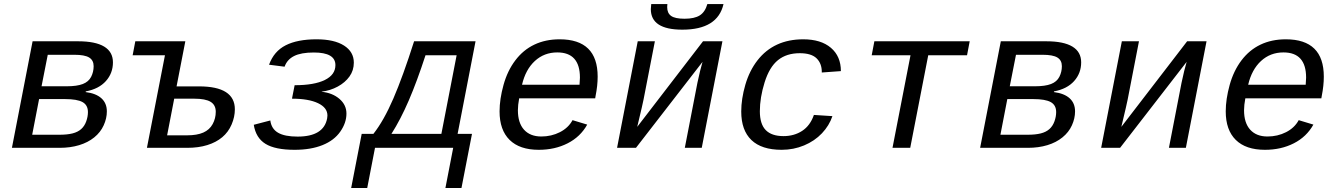

<svg xmlns="http://www.w3.org/2000/svg" viewBox="-20 -733 6641 952"><path d="M367.2 -528.3Q453.1 -528.3 496.6 -502Q540 -475.6 540 -423.8Q540 -370.1 505.1 -331.1Q470.2 -292 405.3 -279.8L404.8 -276.4Q456.1 -270 482.9 -245.6Q509.8 -221.2 509.8 -180.7Q509.8 -146 494.1 -111.6Q478.5 -77.1 447.3 -51.8Q416 -26.4 372.3 -13.2Q328.6 0 275.9 0H39.1L141.6 -528.3ZM139.6 -64.9H274.4Q313.5 -64.9 339.6 -71.5Q365.7 -78.1 382.3 -92.8Q398.9 -107.4 407.5 -131.1Q416 -154.8 416 -177.2Q416 -211.9 389.2 -226.8Q362.3 -241.7 302.7 -241.7H173.8ZM216.8 -461.4 186 -305.2H311Q361.3 -305.2 390.4 -316.4Q419.4 -327.6 431.9 -352.1Q444.3 -376.5 444.3 -404.8Q444.3 -434.1 422.1 -447.8Q399.9 -461.4 348.6 -461.4Z M966.8 -304.7Q1144.5 -304.7 1144.5 -190.9Q1144.5 -153.3 1128.4 -115.7Q1112.3 -78.1 1082 -52.7Q1051.8 -27.3 1008.1 -13.7Q964.4 0 908.2 0H708.5L797.9 -459H637.7L650.9 -528.3H898.9L855.5 -304.7ZM808.6 -62H907.2Q957 -62 988 -75.7Q1019 -89.4 1034.4 -117.7Q1049.8 -146 1049.8 -178.7Q1049.8 -212.4 1024.4 -228Q999 -243.7 942.9 -243.7H843.8Z M1440.9 9.8Q1344.2 9.8 1296.4 -19.8Q1248.5 -49.3 1238.3 -114.3L1320.3 -135.7Q1325.7 -94.2 1358.6 -75Q1391.6 -55.7 1455.6 -55.7Q1585 -55.7 1602.1 -146L1603.5 -160.2Q1603.5 -199.2 1556.9 -221.4Q1510.3 -243.7 1427.7 -243.7L1440.9 -310.5Q1538.1 -310.5 1590.6 -336.4Q1643.1 -362.3 1643.1 -410.2Q1643.1 -472.7 1536.1 -472.7Q1472.7 -472.7 1438 -455.1Q1403.3 -437.5 1391.1 -402.3L1314 -412.1Q1338.4 -479 1396.7 -508.5Q1455.1 -538.1 1549.3 -538.1Q1637.2 -538.1 1685.8 -507.1Q1734.4 -476.1 1734.4 -422.4Q1734.4 -383.8 1712.9 -353.8Q1691.4 -323.7 1654.5 -303.7Q1617.7 -283.7 1575.2 -278.8V-277.8Q1628.4 -272.5 1663.1 -242.7Q1697.8 -212.9 1697.8 -169.9Q1697.8 -124 1667.2 -80.3Q1636.7 -36.6 1578.9 -13.4Q1521 9.8 1440.9 9.8Z M2244.1 -459H2089.8Q2047.9 -330.1 2007.1 -235.4Q1966.3 -140.6 1920.9 -69.3H2168.5ZM2268.1 199.2H2188.5L2227.1 0H1839.4L1800.8 199.2H1721.2L1773.4 -69.3H1831.5Q1882.8 -134.3 1930.4 -244.4Q1978 -354.5 2033.2 -528.3H2337.9L2249 -69.3H2320.3Z M2554.2 -245.6Q2547.9 -211.9 2547.9 -186.5Q2547.9 -123.5 2578.4 -89.8Q2608.9 -56.2 2664.1 -56.2Q2713.9 -56.2 2756.1 -77.6Q2798.3 -99.1 2818.8 -137.2L2891.6 -115.2Q2857.9 -54.7 2794.7 -22.5Q2731.4 9.8 2651.4 9.8Q2556.6 9.8 2506.8 -39.3Q2457 -88.4 2457 -180.7Q2457 -241.2 2476.6 -311.8Q2496.1 -382.3 2535.2 -433.8Q2574.2 -485.4 2629.4 -511.7Q2684.6 -538.1 2754.9 -538.1Q2943.4 -538.1 2943.4 -353Q2943.4 -308.6 2933.1 -257.3L2931.2 -245.6ZM2743.2 -473.1Q2678.2 -473.1 2632.1 -430.7Q2585.9 -388.2 2568.4 -313H2853.5L2855.5 -348.1Q2855.5 -473.1 2743.2 -473.1Z M3227.1 -528.3 3170.9 -239.3Q3168.5 -224.6 3139.6 -104L3465.8 -528.3H3562L3459.5 0H3375.5L3438 -322.3Q3451.7 -387.2 3463.4 -426.3L3133.3 0H3039.6L3142.1 -528.3ZM3363.3 -585.9Q3207 -585.9 3207 -687.5L3209 -712.9H3289.1L3288.1 -697.8Q3288.1 -668 3307.6 -654.1Q3327.1 -640.1 3374 -640.1Q3423.3 -640.1 3449.7 -656.7Q3476.1 -673.3 3487.3 -712.9H3567.4Q3538.6 -585.9 3363.3 -585.9Z M3962.4 -538.1Q4050.8 -538.1 4100.1 -495.8Q4149.4 -453.6 4149.4 -380.4L4054.7 -373.5V-376.5Q4054.7 -418.5 4028.8 -443.8Q4002.9 -469.2 3945.3 -469.2Q3879.9 -469.2 3837.4 -434.8Q3794.9 -400.4 3771.2 -324.7Q3747.6 -249 3747.6 -181.6Q3747.6 -117.7 3776.9 -87.9Q3806.2 -58.1 3864.7 -58.1Q3917.5 -58.1 3957.3 -84Q3997.1 -109.9 4015.6 -163.1L4107.4 -157.2Q4091.8 -110.4 4055.4 -72Q4019 -33.7 3967 -12Q3915 9.8 3855.5 9.8Q3756.3 9.8 3705.8 -38.6Q3655.3 -86.9 3655.3 -180.2Q3655.3 -242.2 3675.5 -312.3Q3695.8 -382.3 3736.1 -434.1Q3776.4 -485.8 3833.3 -512Q3890.1 -538.1 3962.4 -538.1Z M4315.4 -528.3H4788.1L4774.9 -459H4582.5L4493.2 0H4405.3L4494.6 -459H4302.2Z M5168 -528.3Q5253.9 -528.3 5297.4 -502Q5340.8 -475.6 5340.8 -423.8Q5340.8 -370.1 5305.9 -331.1Q5271 -292 5206.1 -279.8L5205.6 -276.4Q5256.8 -270 5283.7 -245.6Q5310.5 -221.2 5310.5 -180.7Q5310.5 -146 5294.9 -111.6Q5279.3 -77.1 5248 -51.8Q5216.8 -26.4 5173.1 -13.2Q5129.4 0 5076.7 0H4839.8L4942.4 -528.3ZM4940.4 -64.9H5075.2Q5114.3 -64.9 5140.4 -71.5Q5166.5 -78.1 5183.1 -92.8Q5199.7 -107.4 5208.3 -131.1Q5216.8 -154.8 5216.8 -177.2Q5216.8 -211.9 5189.9 -226.8Q5163.1 -241.7 5103.5 -241.7H4974.6ZM5017.6 -461.4 4986.8 -305.2H5111.8Q5162.1 -305.2 5191.2 -316.4Q5220.2 -327.6 5232.7 -352.1Q5245.1 -376.5 5245.1 -404.8Q5245.1 -434.1 5222.9 -447.8Q5200.7 -461.4 5149.4 -461.4Z M5627.4 -528.3 5571.3 -239.3Q5568.8 -224.6 5540 -104L5866.2 -528.3H5962.4L5859.9 0H5775.9L5838.4 -322.3Q5852.1 -387.2 5863.8 -426.3L5533.7 0H5439.9L5542.5 -528.3Z M6154.8 -245.6Q6148.4 -211.9 6148.4 -186.5Q6148.4 -123.5 6179 -89.8Q6209.5 -56.2 6264.6 -56.2Q6314.5 -56.2 6356.7 -77.6Q6398.9 -99.1 6419.4 -137.2L6492.2 -115.2Q6458.5 -54.7 6395.3 -22.5Q6332 9.8 6252 9.8Q6157.2 9.8 6107.4 -39.3Q6057.6 -88.4 6057.6 -180.7Q6057.6 -241.2 6077.1 -311.8Q6096.7 -382.3 6135.7 -433.8Q6174.8 -485.4 6230 -511.7Q6285.2 -538.1 6355.5 -538.1Q6543.9 -538.1 6543.9 -353Q6543.9 -308.6 6533.7 -257.3L6531.7 -245.6ZM6343.8 -473.1Q6278.8 -473.1 6232.7 -430.7Q6186.5 -388.2 6168.9 -313H6454.1L6456.1 -348.1Q6456.1 -473.1 6343.8 -473.1Z"/></svg>

Font: Liberation Mono
Style: Italic
Weight: 400
Italic angle: -12°
Monospace: yes
Designer: Steve Matteson
Foundry: Ascender Corporation
Version: Version 2.1.5